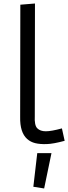

<svg xmlns="http://www.w3.org/2000/svg" viewBox="-20 -818 391 1102"><path d="M179.7 -152.3Q176.8 -99.1 193.8 -81.8Q210.9 -64.5 242.9 -64.5Q274.9 -64.5 335.4 -81.1L351.1 -9.8Q286.6 7.8 248.3 9Q210 10.3 182.6 3.7Q155.3 -2.9 135.7 -20.5Q93.8 -58.1 95.7 -147L96.7 -791L180.7 -797.9ZM275.4 61 233.4 263.7 171.4 253.9 193.8 61Z"/></svg>

Font: Duru Sans
Style: Regular
Weight: 400
Designer: Onur Yazõcõgil
Foundry: Onur Yazõcõgil
Version: Version 1.002